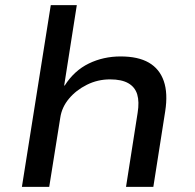

<svg xmlns="http://www.w3.org/2000/svg" viewBox="-20 -725 756 745"><path d="M65 0 177 -705H278L229 -393H231Q268 -451 324.5 -478.5Q381 -506 448 -506Q516 -506 557.5 -482Q599 -458 615.5 -410.5Q632 -363 621 -293L575 0H469L514 -287Q521 -330 512.5 -358.5Q504 -387 478 -402Q452 -417 407 -417Q359 -417 317 -396Q275 -375 247.5 -342Q220 -309 214 -269L171 0Z"/></svg>

Font: Nunito Sans 7pt SemiExpanded Medium
Style: Italic
Weight: 500
Width: 6
Italic angle: -9°
Designer: Vernon Adams
Foundry: Vernon Adams
Version: Version 3.101;gftools[0.9.27]